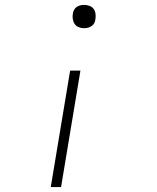

<svg xmlns="http://www.w3.org/2000/svg" viewBox="-20 -548 640 783"><path d="M323 -433Q312 -433 301.5 -437Q291 -441 285 -449.5Q279 -458 277 -469.5Q275 -481 277 -492Q278 -500 282 -507.5Q286 -515 292.5 -519.5Q299 -524 307 -526Q315 -528 323 -528Q334 -528 345 -524Q356 -520 362 -511.5Q368 -503 369.5 -491.5Q371 -480 369 -469Q368 -461 364.5 -454Q361 -447 354 -442Q347 -437 339 -435Q331 -433 323 -433ZM187 215 266 -260H308L229 215Z"/></svg>

Font: Iosevka XLt Ex Obl
Style: Regular
Weight: 200
Width: 7
Italic angle: -9°
Monospace: yes
Designer: Belleve Invis
Foundry: Belleve Invis
Version: Version 32.5.0; ttfautohint (v1.8.4)